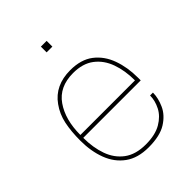

<svg xmlns="http://www.w3.org/2000/svg" viewBox="-207 -829 945 945"><g transform="rotate(-45 265.0 -357.0)"><path d="M270 6Q195 6 147.5 -28.5Q100 -63 77.5 -122Q55 -181 55 -255Q55 -320 65.5 -370Q76 -420 105 -460Q159 -536 265 -536Q340 -536 386 -500.5Q432 -465 453.5 -405.5Q475 -346 475 -275V-255H75Q75 -187 94.5 -132.5Q114 -78 157 -46Q200 -14 270 -14Q336 -14 377 -38Q418 -62 436.5 -98Q455 -134 455 -170H475Q475 -132 456.5 -91Q438 -50 393.5 -22Q349 6 270 6ZM455 -275Q455 -343 435.5 -397.5Q416 -452 374 -484Q332 -516 265 -516Q169 -516 122 -448.5Q75 -381 75 -275ZM285 -680H245V-720H285Z"/></g></svg>

Font: Tanohe Sans Thin
Style: Regular
Weight: 100
Designer: Village Type and Design LLC & Cristiano Sobral
Foundry: Cooper Hewitt Smithsonian Design Museum
Version: Version 1.00;September 29, 2021;FontCreator 13.0.0.2655 64-b